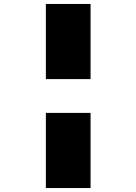

<svg xmlns="http://www.w3.org/2000/svg" viewBox="-20 -761 690 971"><path d="M212 -741H438V-361H212ZM212 -190H438V190H212Z"/></svg>

Font: Azeret Mono Black
Style: Regular
Weight: 900
Designer: Martin Vácha
Foundry: Displaay
Version: Version 1.000; Glyphs 3.0.3, build 3074